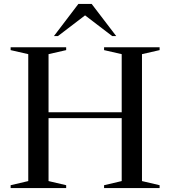

<svg xmlns="http://www.w3.org/2000/svg" viewBox="-20 -955 864 975"><path d="M226.5 -35.5 316 -14.5V0H34V-14.5L123.5 -35.5V-680L34 -700.5V-715H316V-700.5L226.5 -680V-385H598V-680L508.5 -700.5V-715H790.5V-700.5L701 -680V-35.5L790.5 -14.5V0H508.5V-14.5L598 -35.5V-355H226.5ZM549.5 -772 412 -877 274.5 -772H254L378 -935H445.5L570 -772Z"/></svg>

Font: Newsreader Display
Style: Regular
Weight: 400
Designer: Hugues Gentile
Foundry: Production Type
Version: Version 1.001